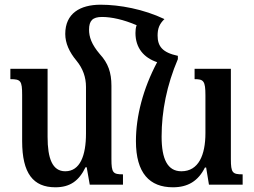

<svg xmlns="http://www.w3.org/2000/svg" viewBox="-20 -784 1079 815"><path d="M453 -109V-420C453 -476 439 -516 404 -554C368 -596 358 -628 358 -658C358 -696 373 -712 413 -712C453 -712 504 -701 560 -677C556 -667 555 -655 555 -644C555 -581 590 -539 647 -520C587 -407 557 -290 557 -185C557 -49 615 11 714 11C777 11 821 -15 850 -73H855L867 0H1010V-44C967 -44 960 -50 960 -109V-492H806V-448C844 -448 852 -441 852 -379V-219C852 -126 823 -57 750 -57C691 -57 666 -109 666 -204C666 -312 688 -423 735 -533V-547C669 -561 649 -588 649 -633C649 -662 656 -682 678 -703C590 -745 488 -764 407 -764C320 -764 257 -727 257 -640C257 -601 274 -563 305 -526C332 -493 345 -456 345 -415V-217C345 -124 320 -57 257 -57C202 -57 182 -112 182 -203V-492H24V-448C68 -448 74 -441 74 -381V-185C74 -48 121 11 215 11C277 11 315 -16 343 -74H348L361 0H502V-44C460 -44 453 -50 453 -109Z"/></svg>

Font: Noto Serif Armenian Condensed SemiBold
Style: Regular
Weight: 600
Width: 3
Designer: Monotype Design Team
Foundry: Monotype Imaging Inc.
Version: Version 2.008